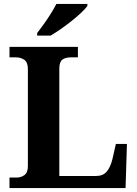

<svg xmlns="http://www.w3.org/2000/svg" viewBox="-20 -951 694 971"><path d="M28 0V-53H64Q86 -53 103.5 -65.5Q121 -78 121 -111V-601Q121 -636 103 -648.5Q85 -661 60 -661H28V-714H374V-661H340Q310 -661 295 -649Q280 -637 280 -604V-61H466Q501 -61 520 -83.5Q539 -106 549 -148L566 -223H622L615 0ZM168 -784Q183 -803 201.5 -829Q220 -855 237 -882Q254 -909 265 -931H422V-921Q413 -908 392 -888Q371 -868 343.5 -846Q316 -824 288 -804.5Q260 -785 236 -771H168Z"/></svg>

Font: Noto Serif Sinhala
Style: Bold
Weight: 700
Designer: Jelle Bosma - Monotype Design Team
Foundry: Monotype Imaging Inc.
Version: Version 2.007; ttfautohint (v1.8.4.7-5d5b)